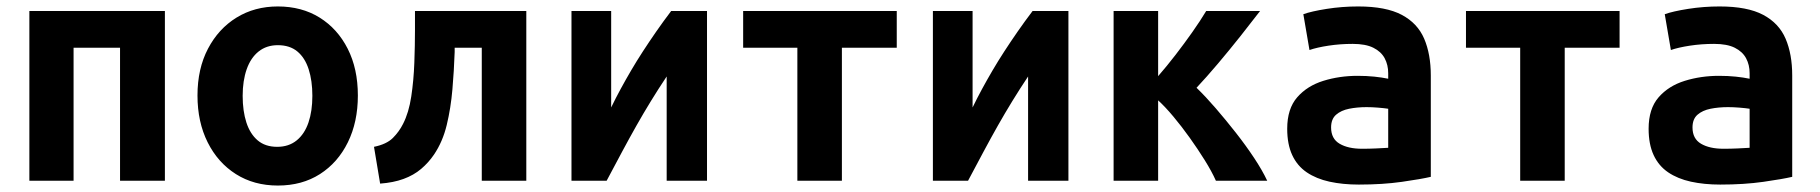

<svg xmlns="http://www.w3.org/2000/svg" viewBox="-20 -560 5640 595"><path d="M71 0V-526H491V0H352V-412H208V0Z M841 15Q767 15 711 -20.5Q655 -56 623.5 -119Q592 -182 592 -264Q592 -347 624.5 -409Q657 -471 713 -505.5Q769 -540 841 -540Q915 -540 970.5 -505.5Q1026 -471 1057.5 -409Q1089 -347 1089 -264Q1089 -182 1058 -119Q1027 -56 971.5 -20.5Q916 15 841 15ZM839 -105Q875 -105 899.5 -125Q924 -145 936 -180.5Q948 -216 948 -263Q948 -310 936.5 -345.5Q925 -381 901.5 -400.5Q878 -420 841 -420Q806 -420 781.5 -400.5Q757 -381 744.5 -345.5Q732 -310 732 -263Q732 -216 743.5 -180.5Q755 -145 778.5 -125Q802 -105 839 -105Z M1158 9 1139 -105Q1178 -113 1197.5 -132.5Q1217 -152 1229 -176Q1247 -211 1254.5 -261Q1262 -311 1264 -365.5Q1266 -420 1266 -466V-526H1611V0H1473V-412H1389V-399Q1387 -341 1382 -283Q1377 -225 1364.5 -173Q1352 -121 1325 -81Q1308 -56 1285 -36.5Q1262 -17 1230.5 -5.5Q1199 6 1158 9Z M1751 0V-526H1874V-227Q1888 -256 1903.5 -284.5Q1919 -313 1936 -342Q1953 -371 1972.5 -401Q1992 -431 2013.5 -462Q2035 -493 2060 -526H2171V0H2046V-323Q2020 -284 1997 -246.5Q1974 -209 1952.5 -171Q1931 -133 1908.5 -91Q1886 -49 1860 0Z M2451 0V-412H2283V-526H2759V-412H2589V0Z M2871 0V-526H2994V-227Q3008 -256 3023.5 -284.5Q3039 -313 3056 -342Q3073 -371 3092.5 -401Q3112 -431 3133.5 -462Q3155 -493 3180 -526H3291V0H3166V-323Q3140 -284 3117 -246.5Q3094 -209 3072.5 -171Q3051 -133 3028.5 -91Q3006 -49 2980 0Z M3431 0V-526H3569V-324Q3596 -355 3623 -390Q3650 -425 3675 -460.5Q3700 -496 3718 -526H3885Q3859 -492 3824.5 -448.5Q3790 -405 3754.5 -363Q3719 -321 3688 -288Q3716 -261 3747.5 -224.5Q3779 -188 3810 -148.5Q3841 -109 3866.5 -70.5Q3892 -32 3907 0H3748Q3735 -29 3713.5 -63.5Q3692 -98 3667 -133Q3642 -168 3616.5 -198.5Q3591 -229 3569 -249V0Z M4191 12Q4141 12 4100 3Q4059 -6 4029.5 -26Q4000 -46 3984.5 -79.5Q3969 -113 3969 -161Q3969 -223 4000 -258.5Q4031 -294 4081 -309.5Q4131 -325 4187 -325Q4215 -325 4239 -322.5Q4263 -320 4282 -316V-333Q4282 -359 4271 -379.5Q4260 -400 4236 -412Q4212 -424 4172 -424Q4133 -424 4097 -418.5Q4061 -413 4038 -405L4019 -516Q4044 -525 4091.5 -532.5Q4139 -540 4189 -540Q4275 -540 4324 -514Q4373 -488 4393.5 -440Q4414 -392 4414 -326V-12Q4384 -5 4324.5 3.5Q4265 12 4191 12ZM4201 -99Q4223 -99 4244.5 -100Q4266 -101 4282 -102V-223Q4269 -225 4250 -226.5Q4231 -228 4215 -228Q4186 -228 4161 -223Q4136 -218 4120.5 -204.5Q4105 -191 4105 -165Q4105 -130 4131.5 -114.5Q4158 -99 4201 -99Z M4691 0V-412H4523V-526H4999V-412H4829V0Z M5311 12Q5261 12 5220 3Q5179 -6 5149.5 -26Q5120 -46 5104.5 -79.5Q5089 -113 5089 -161Q5089 -223 5120 -258.5Q5151 -294 5201 -309.5Q5251 -325 5307 -325Q5335 -325 5359 -322.5Q5383 -320 5402 -316V-333Q5402 -359 5391 -379.5Q5380 -400 5356 -412Q5332 -424 5292 -424Q5253 -424 5217 -418.5Q5181 -413 5158 -405L5139 -516Q5164 -525 5211.5 -532.5Q5259 -540 5309 -540Q5395 -540 5444 -514Q5493 -488 5513.5 -440Q5534 -392 5534 -326V-12Q5504 -5 5444.5 3.5Q5385 12 5311 12ZM5321 -99Q5343 -99 5364.5 -100Q5386 -101 5402 -102V-223Q5389 -225 5370 -226.5Q5351 -228 5335 -228Q5306 -228 5281 -223Q5256 -218 5240.5 -204.5Q5225 -191 5225 -165Q5225 -130 5251.5 -114.5Q5278 -99 5321 -99Z"/></svg>

Font: Ubuntu Sans Mono
Style: Bold
Weight: 700
Monospace: yes
Designer: Dalton Maag Ltd
Foundry: Dalton Maag Ltd
Version: Version 1.006